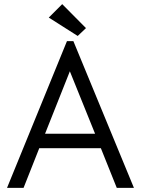

<svg xmlns="http://www.w3.org/2000/svg" viewBox="-20 -909 682 929"><path d="M304 -710H335L628 0H545L468 -192H170L94 0H14ZM198 -262H440L318 -564ZM396 -773 356 -735 216 -824 281 -889Z"/></svg>

Font: Tilda Sans
Style: Regular
Weight: 400
Designer: ParaType Ltd
Foundry: ParaType Ltd
Version: Version 1.009